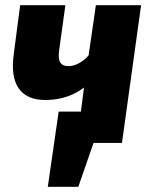

<svg xmlns="http://www.w3.org/2000/svg" viewBox="-20 -553 579 743"><path d="M351 -533 323 -339C304 -316 273 -297 245 -297C216 -297 202 -314 209 -359L233 -533H58L33 -342C18 -229 57 -164 161 -166C215 -167 264 -183 305 -214L293 -121H207L165 170H283L342 0H452L526 -533Z"/></svg>

Font: Fira Sans ExtraBold
Style: Italic
Weight: 800
Italic angle: -8°
Designer: bBox Type GmbH & Carrois Corporate GbR & Edenspiekermann AG
Foundry: bBox Type GmbH & Carrois Corporate GbR & Edenspiekermann AG
Version: Version 4.301;PS 004.301;hotconv 1.0.88;makeotf.lib2.5.64775